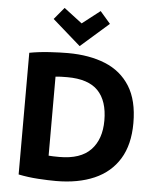

<svg xmlns="http://www.w3.org/2000/svg" viewBox="-62 -1000 861 1061"><g transform="rotate(5 368.5 -469.5)"><path d="M288 9Q246 9 190 5.5Q134 2 80 -9V-684Q134 -694 192.5 -697.5Q251 -701 293 -701Q412 -701 500.5 -665Q589 -629 638 -551Q687 -473 687 -347Q687 -227 638.5 -148Q590 -69 500.5 -30Q411 9 288 9ZM296 -125Q413 -125 469.5 -184Q526 -243 526 -347Q526 -456 472 -512Q418 -568 301 -568Q285 -568 268 -567.5Q251 -567 236 -565V-127Q247 -126 261.5 -125.5Q276 -125 296 -125ZM354 -745 198 -882 253 -948 354 -871 453 -948 510 -882Z"/></g></svg>

Font: Ubuntu Sans ExtraBold
Style: Regular
Weight: 800
Designer: Dalton Maag Ltd
Foundry: Dalton Maag Ltd
Version: Version 1.006; ttfautohint (v1.8.4.7-5d5b)